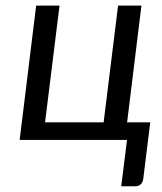

<svg xmlns="http://www.w3.org/2000/svg" viewBox="-20 -497 575 682"><path d="M108.4 -477.1H191.4L140.1 -62.5H348.1L399.4 -477.1H482.4L423.8 0L431.6 -62.5H513.7L488.8 138.7Q487.3 150.4 480 157.5Q472.7 164.6 461.4 164.6H410.6L431.2 0H49.8Z"/></svg>

Font: Carlito
Style: Italic
Weight: 400
Italic angle: -7°
Designer: Lukasz Dziedzic
Foundry: tyPoland Lukasz Dziedzic
Version: Version 1.104